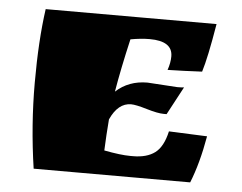

<svg xmlns="http://www.w3.org/2000/svg" viewBox="-42 -550 755 600"><g transform="rotate(5 335.5 -250.0)"><path d="M415 -299 509 -293Q523 -293 530 -294L483 -206H474Q455 -206 420 -216.5Q385 -227 370 -227Q329 -227 305 -174Q301 -125 299 -76Q351 -66 381 -66H390Q433 -66 458.5 -85Q484 -104 495 -153L615 -148Q600 -62 575 0H84Q64 -135 64 -268Q64 -401 78 -500H614Q596 -392 582 -348Q523 -345 474 -344Q482 -367 482 -387Q482 -435 410 -435Q383 -435 350 -429Q328 -334 316 -262Q356 -299 415 -299Z"/></g></svg>

Font: Ruslan Display
Style: Regular
Weight: 400
Version: Version 1.001